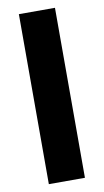

<svg xmlns="http://www.w3.org/2000/svg" viewBox="-84 -771 439 812"><g transform="rotate(-10 135.0 -365.0)"><path d="M58 0V-730H213V0Z"/></g></svg>

Font: MuseoModerno SemiBold
Style: Bold
Weight: 700
Version: Version 1.001